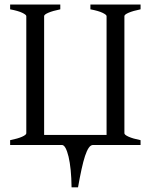

<svg xmlns="http://www.w3.org/2000/svg" viewBox="-20 -635 670 841"><path d="M595.7 0H387.7Q377.4 0 368.9 12.2Q360.4 24.4 352.5 48.1Q344.7 71.8 337.2 106.4Q329.6 141.1 321.8 185.5H293.5Q293 144 289.6 109.9Q286.1 75.7 280.3 51.3Q274.4 26.9 267.1 13.4Q259.8 0 251 0H24.4V-21Q58.1 -27.8 76.7 -36.1Q95.2 -44.4 95.2 -51.3V-564.5Q95.2 -570.3 77.6 -578.9Q60.1 -587.4 24.4 -594.2V-615.2H244.1V-594.2Q210.9 -587.4 192.1 -579.3Q173.3 -571.3 173.3 -564.5V-43.9H446.8V-564.5Q446.8 -570.3 429.2 -578.9Q411.6 -587.4 376 -594.2V-615.2H595.7V-594.2Q562.5 -587.4 543.7 -579.3Q524.9 -571.3 524.9 -564.5V-51.3Q524.9 -44.4 543.5 -36.1Q562 -27.8 595.7 -21Z"/></svg>

Font: Gentium Unicode
Style: Regular
Weight: 400
Version: Version 1.009